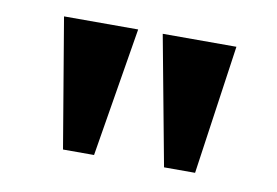

<svg xmlns="http://www.w3.org/2000/svg" viewBox="-44 -779 589 408"><g transform="rotate(10 251.0 -574.5)"><path d="M330 -435H397L437 -714H278ZM112 -435H179L225 -714H65Z"/></g></svg>

Font: Noto Serif Bengali SemiCondensed Black
Style: Regular
Weight: 900
Width: 4
Designer: Juan Bruce, Universal Thirst, Indian Type Foundry and the Monotype Design Team.
Foundry: Monotype Imaging Inc.
Version: Version 2.003